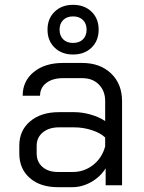

<svg xmlns="http://www.w3.org/2000/svg" viewBox="-20 -768 596 796"><path d="M60 -132V-164Q60 -227 105 -265Q150 -303 224 -303H288Q321 -303 356 -293Q391 -283 416 -266V-349Q416 -391 390 -417.5Q364 -444 321 -444H241Q198 -444 172 -424Q146 -404 146 -371H74Q74 -432 120 -469.5Q166 -507 241 -507H321Q395 -507 440.5 -463.5Q486 -420 486 -349V0H418V-70Q395 -34 357.5 -13Q320 8 280 8H220Q147 8 103.5 -30Q60 -68 60 -132ZM282 -55Q329 -55 366 -84Q403 -113 416 -161V-198Q396 -217 360.5 -228.5Q325 -240 288 -240H224Q183 -240 157.5 -219Q132 -198 132 -164V-132Q132 -97 156 -76Q180 -55 220 -55ZM177 -645Q177 -691 206.5 -719.5Q236 -748 283 -748Q330 -748 359.5 -719.5Q389 -691 389 -645Q389 -599 359.5 -570.5Q330 -542 283 -542Q236 -542 206.5 -570.5Q177 -599 177 -645ZM339 -645Q339 -670 324 -685Q309 -700 283 -700Q257 -700 242 -685Q227 -670 227 -645Q227 -620 242 -605Q257 -590 283 -590Q309 -590 324 -605Q339 -620 339 -645Z"/></svg>

Font: Stavian Regular
Style: Regular
Weight: 400
Version: Version 1.000; ttfautohint (v1.6)